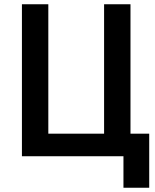

<svg xmlns="http://www.w3.org/2000/svg" viewBox="-20 -734 730 902"><path d="M560 148V0H83V-714H207V-106H469V-714H593V-106H681V148Z"/></svg>

Font: Noto Sans SemiCondensed SemiBold
Style: Regular
Weight: 600
Width: 4
Designer: Monotype Design Team
Foundry: Monotype Imaging Inc.
Version: Version 2.013; ttfautohint (v1.8.4.7-5d5b)